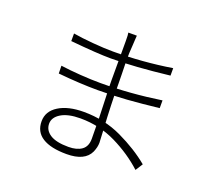

<svg xmlns="http://www.w3.org/2000/svg" viewBox="-136 -957 1272 1166"><g transform="rotate(20 500.0 -374.0)"><path d="M554 -720Q550 -673 550 -620Q550 -589 552 -537L553 -474Q553 -344 563 -176Q567 -106 567 -96Q567 -68 553 -35Q520 37 402 37Q300 37 246 3Q192 -31 192 -99Q192 -164 253 -202Q314 -240 415 -240Q548 -240 662 -186Q776 -132 859 -63L829 -16Q747 -91 640 -143.5Q533 -196 409 -196Q329 -196 284.5 -169Q240 -142 240 -101Q240 -59 279 -33.5Q318 -8 398 -8Q452 -8 483.5 -30.5Q515 -53 515 -103Q515 -236 509 -372Q506 -435 506 -474V-730Q506 -774 503 -785H558Q558 -778 556.5 -763.5Q555 -749 554 -720ZM455 -645Q644 -645 833 -675V-627Q608 -601 456 -601Q371 -601 195 -618V-667Q247 -658 323 -651.5Q399 -645 455 -645ZM448 -439Q639 -439 839 -469V-419Q725 -406 634.5 -399.5Q544 -393 448 -393Q333 -393 191 -407L190 -457Q247 -449 318 -444Q389 -439 448 -439Z"/></g></svg>

Font: Merged Yaku Han JP Light
Style: Regular
Weight: 300
Designer: Ryoko NISHIZUKA 西塚涼子 (kana, bopomofo & ideographs); Paul D. Hunt (Latin, Greek & Cyrillic); Sandoll Communications 산돌커뮤니
Foundry: Adobe
Version: Version 2.004